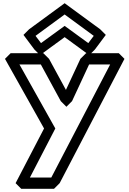

<svg xmlns="http://www.w3.org/2000/svg" viewBox="-20 -879 805 1194"><path d="M534 -478H665L299 225H166L324 -80L101 -478H234L358 -250L393 -215L428 -250ZM515 -548 480 -513 390 -320 285 -513 250 -548H46L11 -513L254 -80L77 260L112 295H316L351 260L754 -513L719 -548ZM201 -656 382 -789 563 -656 529 -611 382 -718 235 -611ZM161 -697 126 -662 194 -571 229 -536 382 -648 535 -536 570 -571 638 -662 603 -697 382 -859Z"/></svg>

Font: Hussar Press
Style: Bold
Weight: 700
Foundry: Cannot Into Space Fonts
Version: Version 1.43